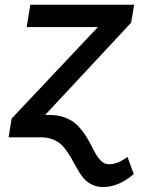

<svg xmlns="http://www.w3.org/2000/svg" viewBox="-20 -565 610 790"><path d="M165.8 -92H183.6Q219.8 -92 248.8 -80.8Q277.7 -69.6 296 -51.7Q314.3 -33.7 328.8 -12.3Q343.4 9.2 354.2 30.9Q365.1 52.6 375.4 70.5Q385.7 88.4 398.8 99.6Q411.9 110.8 428.3 110.8Q465.2 110.8 504.3 80.3L530.5 151.3Q468 204.5 404.5 204.5Q376.8 204.5 355.5 193.2Q334.2 181.8 320.3 163.9Q306.5 146 294.6 124.1Q282.7 102.3 270.1 80.4Q257.5 58.6 242.5 40.7Q227.6 22.7 204 11.4Q180.4 0 149.9 0H15.3L27.7 -77.1L382.8 -453.5H89.8L104.8 -545.5H532L519.5 -471.6Z"/></svg>

Font: Karasuma Gothic
Style: Medium Italic
Weight: 500
Italic angle: 9.39998°
Designer: Rasmus Andersson / Ryoko Nishizuka
Foundry: Genbu
Version: Version 1.00